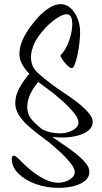

<svg xmlns="http://www.w3.org/2000/svg" viewBox="-20 -783 492 930"><path d="M263 127Q205 127 153.5 108.5Q102 90 69.5 58Q37 26 37 -13Q37 -29 47 -29Q55 -29 70 -14Q95 13 127 39.5Q159 66 194 84Q229 102 262 102Q292 102 317 87Q342 72 342 51Q342 36 329 17Q316 -2 296.5 -22Q277 -42 256.5 -60Q236 -78 221 -91Q202 -106 174 -126.5Q146 -147 118.5 -171.5Q91 -196 72.5 -224Q54 -252 54 -283Q54 -322 75.5 -359.5Q97 -397 122 -426Q101 -447 87.5 -471Q74 -495 74 -521Q74 -555 89.5 -589.5Q105 -624 127.5 -654Q150 -684 169 -704Q193 -729 220.5 -746Q248 -763 273 -763Q302 -763 323.5 -742.5Q345 -722 356.5 -691Q368 -660 368 -628Q368 -603 364.5 -573Q361 -543 355 -515.5Q349 -488 342 -470.5Q335 -453 328 -453Q319 -453 306 -466Q293 -479 283 -493.5Q273 -508 273 -514Q273 -515 274 -516Q300 -543 315 -586.5Q330 -630 330 -666Q330 -714 303 -714Q289 -714 269.5 -703.5Q250 -693 231.5 -677.5Q213 -662 200 -648Q159 -604 144.5 -568.5Q130 -533 130 -509Q130 -483 138 -464Q146 -445 169 -424.5Q192 -404 237 -370Q257 -355 289 -334Q321 -313 353 -288.5Q385 -264 407 -239Q429 -214 429 -192Q429 -167 407.5 -150Q386 -133 352 -125Q318 -117 280 -117Q256 -117 233 -120Q254 -105 284.5 -84.5Q315 -64 344.5 -41Q374 -18 393.5 5Q413 28 413 49Q413 75 392 92.5Q371 110 337 118.5Q303 127 263 127ZM271 -137Q304 -137 332 -152Q360 -167 360 -190Q360 -205 347 -224Q334 -243 314.5 -263Q295 -283 274.5 -301Q254 -319 239 -331Q225 -342 205.5 -356Q186 -370 165 -386Q135 -349 123.5 -320Q112 -291 112 -268Q112 -246 118 -230Q124 -214 139.5 -197Q155 -180 185 -156Q225 -137 271 -137Z"/></svg>

Font: Comforter
Style: Regular
Weight: 400
Designer: Robert E. Leuschke
Foundry: Robert E. Leuschke
Version: Version 1.013; ttfautohint (v1.8.3)